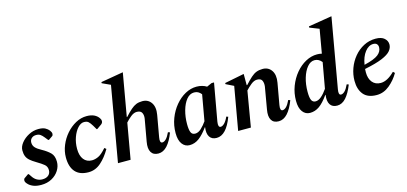

<svg xmlns="http://www.w3.org/2000/svg" viewBox="-65 -1201 3524 1662"><g transform="rotate(-15 1697.0 -370.0)"><path d="M142 10Q99 10 70.5 -2Q42 -14 27 -31Q9 -49 9 -64Q9 -70 11 -76Q13 -82 20 -86L53 -109H60L77 -84Q93 -59 115.5 -46.5Q138 -34 164 -34Q198 -34 218 -51Q238 -68 238 -97Q238 -129 216 -147.5Q194 -166 150 -192Q116 -212 96.5 -229.5Q77 -247 68.5 -268.5Q60 -290 60 -321Q60 -354 86 -387Q112 -420 153.5 -442Q195 -464 241 -464Q280 -464 302 -452Q324 -440 336 -424Q349 -407 349 -393Q349 -387 347 -381.5Q345 -376 340 -373L307 -350H300L276 -380Q261 -399 246.5 -409Q232 -419 209 -419Q184 -419 168 -404.5Q152 -390 152 -366Q152 -340 169 -321Q186 -302 222 -283Q269 -257 296.5 -229.5Q324 -202 324 -149Q324 -108 301 -71.5Q278 -35 237 -12.5Q196 10 142 10Z M566 10Q487 10 447.5 -35Q408 -80 408 -164Q408 -219 430 -272.5Q452 -326 489.5 -369Q527 -412 574.5 -438Q622 -464 673 -464Q713 -464 740 -451Q767 -438 782 -415Q788 -406 789.5 -400.5Q791 -395 791 -389Q791 -372 776 -361L735 -332H729L708 -368Q691 -396 677.5 -408Q664 -420 638 -420Q609 -420 582 -390.5Q555 -361 538 -313.5Q521 -266 521 -211Q521 -150 547.5 -116Q574 -82 621 -82Q649 -82 679 -96Q709 -110 750 -157H752L766 -145Q727 -77 677.5 -33.5Q628 10 566 10Z M944 0H831L948 -671L874 -705V-715L1072 -749H1075L1008 -366H1012Q1045 -402 1069.5 -423.5Q1094 -445 1117.5 -454.5Q1141 -464 1173 -464Q1224 -464 1251.5 -424Q1279 -384 1267 -316L1233 -124Q1224 -74 1249 -74Q1265 -74 1282.5 -91Q1300 -108 1318 -147L1335 -141Q1307 -67 1271.5 -28.5Q1236 10 1192 10Q1147 10 1127.5 -22.5Q1108 -55 1119 -115L1154 -312Q1159 -342 1148 -364.5Q1137 -387 1102 -387Q1076 -387 1048.5 -365Q1021 -343 1000 -319Z M1472 10Q1431 10 1405.5 -24Q1380 -58 1380 -122Q1380 -191 1403.5 -252.5Q1427 -314 1467 -362Q1507 -410 1556.5 -437Q1606 -464 1658 -464Q1684 -464 1707.5 -457.5Q1731 -451 1748 -440L1793 -460H1815L1755 -124Q1747 -74 1772 -74Q1787 -74 1805 -91Q1823 -108 1841 -147L1857 -141Q1801 10 1714 10Q1671 10 1651.5 -20Q1632 -50 1640 -106H1638Q1596 -48 1557 -19Q1518 10 1472 10ZM1496 -172Q1496 -122 1506 -98Q1516 -74 1544 -74Q1572 -74 1599 -99.5Q1626 -125 1648 -157L1689 -388Q1676 -404 1661 -412.5Q1646 -421 1625 -421Q1586 -421 1557 -385.5Q1528 -350 1512 -293Q1496 -236 1496 -172Z M1908 0 1976 -386 1907 -420V-430L2079 -464H2082V-364H2087Q2121 -401 2145.5 -423Q2170 -445 2194.5 -454.5Q2219 -464 2251 -464Q2302 -464 2329.5 -424Q2357 -384 2345 -316L2311 -124Q2302 -74 2327 -74Q2343 -74 2360.5 -91Q2378 -108 2396 -147L2413 -141Q2385 -67 2349.5 -28.5Q2314 10 2270 10Q2224 10 2205 -22.5Q2186 -55 2197 -115L2231 -312Q2235 -342 2225 -364.5Q2215 -387 2180 -387Q2153 -387 2125 -364Q2097 -341 2076 -318L2022 0Z M2551 10Q2510 10 2484.5 -24Q2459 -58 2459 -122Q2459 -191 2482.5 -252.5Q2506 -314 2546 -362Q2586 -410 2636 -437Q2686 -464 2738 -464Q2760 -464 2781 -459L2818 -672L2734 -705V-716L2942 -750H2945L2835 -124Q2826 -74 2851 -74Q2867 -74 2884.5 -91Q2902 -108 2920 -147L2937 -141Q2908 -67 2873 -28.5Q2838 10 2794 10Q2751 10 2731.5 -20Q2712 -50 2720 -106H2717Q2673 -44 2634.5 -17Q2596 10 2551 10ZM2576 -172Q2576 -118 2587 -96Q2598 -74 2623 -74Q2648 -74 2675 -97Q2702 -120 2728 -158L2769 -387Q2742 -421 2704 -421Q2668 -421 2639 -386.5Q2610 -352 2593 -295.5Q2576 -239 2576 -172Z M3149 10Q3069 10 3031 -35.5Q2993 -81 2993 -158Q2993 -215 3013 -269.5Q3033 -324 3069.5 -368Q3106 -412 3155.5 -438Q3205 -464 3263 -464Q3315 -464 3341 -440.5Q3367 -417 3367 -385Q3367 -355 3345 -328.5Q3323 -302 3267 -278.5Q3211 -255 3108 -234Q3107 -219 3107 -203Q3107 -148 3134 -115Q3161 -82 3209 -82Q3268 -82 3333 -147H3336L3349 -134Q3315 -75 3263 -32.5Q3211 10 3149 10ZM3232 -425Q3190 -425 3157 -382.5Q3124 -340 3113 -270Q3205 -292 3239.5 -319.5Q3274 -347 3274 -385Q3274 -402 3264 -413.5Q3254 -425 3232 -425Z"/></g></svg>

Font: Spectral SemiBold
Style: Italic
Weight: 600
Italic angle: -10°
Designer: Jean-Baptiste Levee
Foundry: Production Type
Version: Version 2.001